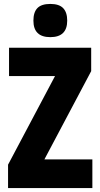

<svg xmlns="http://www.w3.org/2000/svg" viewBox="-20 -957 511 977"><path d="M450 0H21V-119L260 -570H26V-714H444V-595L206 -146H450ZM236 -937Q281 -937 301.5 -915.5Q322 -894 322 -852Q322 -768 236 -768Q150 -768 150 -852Q150 -895 170.5 -916Q191 -937 236 -937Z"/></svg>

Font: Noto Sans Sinhala UI ExtraCondensed Black
Style: Regular
Weight: 900
Width: 2
Designer: Jelle Bosma - Monotype Design Team
Foundry: Monotype Imaging Inc.
Version: Version 2.006; ttfautohint (v1.8.4.7-5d5b)